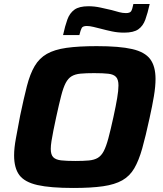

<svg xmlns="http://www.w3.org/2000/svg" viewBox="-20 -925 811 953"><path d="M344 8Q230 8 166 -6.5Q102 -21 76 -56Q50 -91 50 -154Q50 -190 59 -238.5Q68 -287 80 -351Q98 -437 113.5 -497.5Q129 -558 152 -597Q175 -636 212.5 -657.5Q250 -679 310 -687.5Q370 -696 460 -696Q573 -696 636 -681.5Q699 -667 725.5 -631.5Q752 -596 752 -533Q752 -496 744 -448Q736 -400 722 -337Q703 -249 686 -188.5Q669 -128 646.5 -89.5Q624 -51 587 -30Q550 -9 491.5 -0.5Q433 8 344 8ZM354 -126Q394 -126 421 -128.5Q448 -131 465.5 -141.5Q483 -152 495 -175Q507 -198 518 -239Q529 -280 543 -344Q555 -399 561.5 -437.5Q568 -476 568 -501Q568 -530 556 -543Q544 -556 518 -559Q492 -562 447 -562Q407 -562 380 -559.5Q353 -557 335.5 -546.5Q318 -536 306 -513Q294 -490 283.5 -449Q273 -408 259 -344Q251 -307 245 -277Q239 -247 235.5 -224.5Q232 -202 232 -186Q232 -157 244.5 -144.5Q257 -132 283.5 -129Q310 -126 354 -126ZM293 -751Q303 -797 314.5 -828.5Q326 -860 349.5 -877Q373 -894 419 -894Q449 -894 478.5 -887.5Q508 -881 534 -875Q555 -869 572 -864.5Q589 -860 605 -860Q625 -860 631 -869.5Q637 -879 642 -905H723Q713 -860 701.5 -828Q690 -796 666.5 -779.5Q643 -763 596 -763Q565 -763 536.5 -769Q508 -775 482 -782Q462 -787 443.5 -791.5Q425 -796 411 -796Q391 -796 385.5 -786Q380 -776 374 -751Z"/></svg>

Font: Saira SemiExpanded
Style: Bold Italic
Weight: 700
Width: 6
Italic angle: -12°
Designer: Hector Gatti with collaboration of the Omnibus-Type team
Foundry: Omnibus-Type
Version: Version 1.101